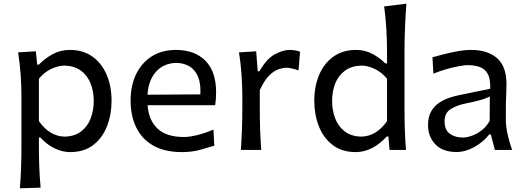

<svg xmlns="http://www.w3.org/2000/svg" viewBox="-20 -809 2829 1036"><path d="M87.4 207Q91.8 148.9 93.8 92.8Q95.7 36.6 95.7 -28.3V-284.7Q95.7 -342.8 91.6 -404.3Q87.4 -465.8 77.6 -526.4L173.3 -532.2L180.7 -460.4H189.9Q220.2 -492.2 262.7 -515.9Q305.2 -539.6 356.9 -539.6Q428.7 -539.6 479 -503.4Q529.3 -467.3 555.7 -405Q582 -342.8 582 -264.6Q582 -190.9 557.4 -127.9Q532.7 -64.9 483.2 -26.6Q433.6 11.7 358.4 11.7Q316.9 11.7 275.4 -8.1Q233.9 -27.8 197.8 -66.9H189.9V-24.4Q189.9 37.6 191.9 91.6Q193.8 145.5 199.2 203.6ZM329.1 -71.8Q383.8 -73.2 418.5 -100.3Q453.1 -127.4 469.5 -170.9Q485.8 -214.4 485.8 -264.2Q485.8 -316.9 468.5 -359.6Q451.2 -402.3 416.3 -428Q381.3 -453.6 327.6 -455.1Q293 -454.6 256.1 -437Q219.2 -419.4 189.9 -384.3V-155.3Q248 -73.2 329.1 -71.8Z M962.4 11.7Q867.2 11.7 805.7 -24.2Q744.1 -60.1 714.4 -122.8Q684.6 -185.5 684.6 -266.1Q684.6 -345.7 713.9 -407.5Q743.2 -469.2 798.1 -504.4Q853 -539.6 929.7 -539.6Q1030.3 -539.6 1088.1 -481.4Q1146 -423.3 1146 -312Q1146 -272.5 1141.1 -241.2H776.4Q781.7 -161.6 829.3 -115.7Q877 -69.8 972.2 -69.8Q1003.9 -69.8 1047.1 -80.8Q1090.3 -91.8 1131.8 -109.9L1136.2 -22.9Q1105 -13.2 1060.3 -0.7Q1015.6 11.7 962.4 11.7ZM1061 -299.8Q1065.4 -381.3 1031.5 -424.6Q997.6 -467.8 931.2 -469.7Q861.8 -467.8 821 -421.1Q780.3 -374.5 775.9 -297.9Z M1279.8 0Q1283.7 -58.1 1285.6 -112.3Q1287.6 -166.5 1287.6 -231.9V-284.7Q1287.6 -342.8 1283.4 -404.3Q1279.3 -465.8 1269.5 -526.4L1362.3 -532.2L1370.6 -424.3H1379.9Q1418.9 -492.7 1463.1 -516.1Q1507.3 -539.6 1541.5 -539.6Q1555.7 -539.6 1570.6 -537.4Q1585.4 -535.2 1599.1 -529.8L1590.8 -429.2Q1574.2 -435.1 1556.6 -439.2Q1539.1 -443.4 1524.9 -443.4Q1506.8 -443.4 1482.7 -435.3Q1458.5 -427.2 1432.1 -401.4Q1405.8 -375.5 1381.8 -321.8V-227.5Q1381.8 -165.5 1383.5 -111.8Q1385.3 -58.1 1389.6 0Z M1899.4 11.7Q1824.7 11.7 1774.9 -26.6Q1725.1 -64.9 1700.4 -127.9Q1675.8 -190.9 1675.8 -264.6Q1675.8 -342.8 1702.1 -405Q1728.5 -467.3 1779.1 -503.4Q1829.6 -539.6 1901.4 -539.6Q1950.7 -539.6 1990.7 -517.6Q2030.8 -495.6 2059.1 -466.8H2068.4V-523.9Q2068.4 -590.3 2064.7 -652.3Q2061 -714.4 2052.7 -774.4L2172.9 -789.1Q2168 -725.1 2165.3 -659.7Q2162.6 -594.2 2162.6 -523.9V-231.9Q2162.6 -166.5 2164.3 -112.3Q2166 -58.1 2170.4 0H2082L2075.7 -72.8H2067.4Q1988.8 11.7 1899.4 11.7ZM1929.2 -71.8Q2010.3 -73.2 2068.4 -155.3V-384.3Q2039.1 -419.4 2002.2 -437Q1965.3 -454.6 1930.7 -455.1Q1877 -453.6 1841.8 -428Q1806.6 -402.3 1789.3 -359.6Q1772 -316.9 1772 -264.2Q1772 -214.4 1788.3 -170.9Q1804.7 -127.4 1839.6 -100.3Q1874.5 -73.2 1929.2 -71.8Z M2443.4 11.2Q2368.7 11.2 2329.1 -30.3Q2289.6 -71.8 2289.6 -134.3Q2289.6 -177.7 2305.7 -206.5Q2321.8 -235.4 2347.4 -252.9Q2373 -270.5 2401.9 -280.5Q2430.7 -290.5 2456.1 -295.4L2625 -330.1Q2627 -383.8 2611.3 -411.1Q2595.7 -438.5 2567.4 -448Q2539.1 -457.5 2502.4 -457.5Q2488.3 -457.5 2459 -452.4Q2429.7 -447.3 2392.8 -437Q2356 -426.8 2318.4 -411.6L2313.5 -500Q2338.4 -506.8 2374 -516.1Q2409.7 -525.4 2448.7 -532.5Q2487.8 -539.6 2522.9 -539.6Q2610.4 -539.6 2661.6 -495.6Q2712.9 -451.7 2712.9 -354Q2712.9 -330.1 2711.2 -293.7Q2709.5 -257.3 2709.5 -224.1V-162.6Q2709.5 -127 2718.3 -86.7Q2727.1 -46.4 2743.2 0H2650.4L2628.4 -83.5H2619.6Q2588.4 -43 2539.8 -15.9Q2491.2 11.2 2443.4 11.2ZM2477.5 -66.9Q2499 -66.9 2526.4 -76.7Q2553.7 -86.4 2579.6 -106.4Q2605.5 -126.5 2622.1 -156.7L2623 -288.6Q2614.7 -284.2 2601.6 -278.8Q2588.4 -273.4 2562.7 -266.6Q2537.1 -259.8 2491.7 -250.5Q2446.8 -241.7 2412.8 -220.9Q2378.9 -200.2 2378.9 -154.8Q2378.9 -107.4 2407.2 -87.2Q2435.5 -66.9 2477.5 -66.9Z"/></svg>

Font: Pinar-DS1-FD Medium
Style: Regular
Weight: 500
Designer: Amin Abedi
Version: Version 3.000